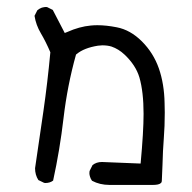

<svg xmlns="http://www.w3.org/2000/svg" viewBox="-20 -419 540 540"><path d="M410.2 101.1Q427.2 101.1 432.6 95.7Q435.1 93.8 435.1 89.8Q436 68.8 437 44.9Q438 4.4 440.7 -29.8Q443.4 -64 443.4 -102.1Q443.4 -114.7 442.9 -128.9Q441.9 -183.1 426.8 -226.6Q411.6 -270 379.2 -302.5Q346.7 -335 308.1 -342.3Q278.8 -348.1 253.9 -348.1Q244.6 -348.1 235.4 -347.2Q203.1 -344.2 169.4 -329.1L162.1 -326.2L128.4 -391.1L112.8 -398.9Q111.3 -399.4 109.4 -399.4Q107.4 -399.4 104.2 -398.9Q101.1 -398.4 97.7 -397.5Q90.8 -395 85 -390.1L77.1 -374.5Q81.1 -348.6 95 -325.2Q108.9 -301.8 121.6 -272Q113.8 -187.5 102.1 -106.4L78.6 54.2Q78.6 72.8 87.9 87.4L104 95.2Q106 95.7 107.4 95.7Q120.6 95.7 129.4 88.9Q148.4 2 158.7 -86.9Q169.4 -178.2 193.8 -265.6L195.8 -267.1Q216.3 -284.2 255.4 -290.5Q262.7 -291.5 267.6 -291.5Q282.2 -291.5 293.5 -288.1Q313.5 -281.2 330.1 -265.6Q361.8 -235.8 372.1 -201.2Q383.8 -160.6 383.8 -98.6Q383.8 -49.3 375.5 41L266.6 36.6Q251 36.6 240.2 45.4L231.9 62Q231.4 64 231.4 68.1Q231.4 72.3 233.2 78.1Q234.9 84 238.8 89.4Q260.7 101.1 288.1 101.1Q292 101.1 295.9 101.1H403.3Z"/></svg>

Font: NaikaiFont
Style: Light
Weight: 300
Version: Version 1.89